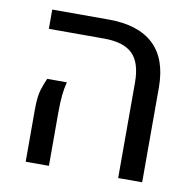

<svg xmlns="http://www.w3.org/2000/svg" viewBox="-69 -645 725 715"><g transform="rotate(10 294.0 -287.5)"><path d="M422.9 0V-360.8Q422.9 -435.5 389.2 -469Q355.5 -502.4 280.8 -502.4H72.3V-575.2H285.2Q397.9 -575.2 455.8 -520.8Q513.7 -466.3 513.7 -358.4V0ZM73.2 0V-196.3Q73.2 -246.6 81.5 -272.9Q89.8 -299.3 98.6 -317.9H172.9Q167 -295.9 164.1 -268.8Q161.1 -241.7 161.1 -202.1V0Z"/></g></svg>

Font: Heebo
Style: Regular
Weight: 400
Designer: Oded Ezer
Foundry: Ezer Type House
Version: Version 3.100